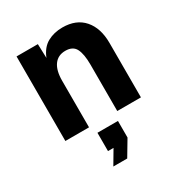

<svg xmlns="http://www.w3.org/2000/svg" viewBox="-187 -674 984 1054"><g transform="rotate(-30 305.5 -147.5)"><path d="M66 0V-536H201L204 -447Q226 -502 267.5 -525Q309 -548 363 -548Q450 -548 497.5 -493.5Q545 -439 545 -345V0H395V-295Q395 -360 378 -394.5Q361 -429 313 -429Q266 -429 241 -394.5Q216 -360 216 -295V0ZM224 253 276 165H241V49H371V154L312 253Z"/></g></svg>

Font: Geist
Style: Bold
Weight: 400
Designer: Basement.studio, Andrés Briganti, Mateo Zaragoza
Foundry: Basement.studio, Vercel, Andrés Briganti, Guido Ferreyra, Mateo Zaragoza
Version: Version 1.401